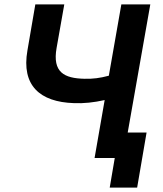

<svg xmlns="http://www.w3.org/2000/svg" viewBox="-20 -720 741 875"><path d="M317 -250C361 -248 408 -253 457 -264L411 0H503L480 135H605L648 -116H562L665 -700H533L476 -375C435 -364 403 -360 365 -361C273 -363 218 -390 238 -502L273 -700H141L105 -490C77 -331 161 -255 317 -250Z"/></svg>

Font: Fixel Display SemiBold
Style: Italic
Weight: 600
Italic angle: -10°
Designer: AlfaBravo + MacPaw
Foundry: Kyrylo Tkachov, Marchela Mozhyna, Serhii Makarenko, Maria Weinstein, Zakhar Kryvoshyya
Version: Version 1.210;Glyphs 3.2 (3217)